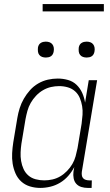

<svg xmlns="http://www.w3.org/2000/svg" viewBox="-20 -913 540 941"><path d="M177 8Q151 8 126.5 0.5Q102 -7 84 -23.5Q66 -40 56 -63Q46 -86 42 -111Q38 -136 39.5 -162.5Q41 -189 45 -215L65 -335Q69 -359 76.5 -383Q84 -407 97 -429.5Q110 -452 127.5 -471.5Q145 -491 167.5 -504Q190 -517 214.5 -522.5Q239 -528 263 -528Q289 -528 313.5 -521Q338 -514 355.5 -497Q373 -480 383 -457.5Q393 -435 397 -410L415 -520H456L381 -71Q380 -63 381 -54.5Q382 -46 387 -40Q392 -34 400.5 -31.5Q409 -29 417 -29H430L429 8H410Q394 8 379 3.5Q364 -1 354 -12Q344 -23 341 -39Q338 -55 340 -71L344 -94Q332 -71 314.5 -51Q297 -31 274.5 -17.5Q252 -4 227 2Q202 8 177 8ZM197 -29Q217 -29 237 -33.5Q257 -38 275 -48.5Q293 -59 308.5 -75Q324 -91 334.5 -109Q345 -127 350.5 -147Q356 -167 360 -187L380 -307Q383 -329 384.5 -350.5Q386 -372 382.5 -393Q379 -414 371 -433Q363 -452 348 -465.5Q333 -479 312.5 -485Q292 -491 270 -491Q250 -491 230 -486.5Q210 -482 191 -471Q172 -460 156.5 -443.5Q141 -427 130.5 -408.5Q120 -390 114.5 -370Q109 -350 105 -329L85 -209Q82 -188 81 -166.5Q80 -145 83.5 -124Q87 -103 95.5 -84.5Q104 -66 119 -53Q134 -40 154.5 -34.5Q175 -29 197 -29ZM405 -631Q395 -631 386.5 -634Q378 -637 372.5 -644Q367 -651 366 -660.5Q365 -670 366 -680Q367 -686 370 -692Q373 -698 379 -702Q385 -706 391.5 -707.5Q398 -709 404 -709Q414 -709 422.5 -706Q431 -703 436.5 -696Q442 -689 443.5 -679.5Q445 -670 443 -660Q442 -654 439 -648Q436 -642 430.5 -638Q425 -634 418 -632.5Q411 -631 405 -631ZM205 -631Q195 -631 186.5 -634Q178 -637 172.5 -644Q167 -651 166 -660.5Q165 -670 166 -680Q167 -686 170 -692Q173 -698 179 -702Q185 -706 191.5 -707.5Q198 -709 204 -709Q214 -709 222.5 -706Q231 -703 236.5 -696Q242 -689 243.5 -679.5Q245 -670 243 -660Q242 -654 239 -648Q236 -642 230.5 -638Q225 -634 218 -632.5Q211 -631 205 -631ZM489 -857H189V-893H489Z"/></svg>

Font: Iosevka Curly Slab Extralight
Style: Italic
Weight: 200
Italic angle: -9°
Monospace: yes
Designer: Belleve Invis
Foundry: Belleve Invis
Version: Version 22.1.2; ttfautohint (v1.8.4)